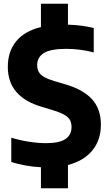

<svg xmlns="http://www.w3.org/2000/svg" viewBox="-20 -880 578 1020"><path d="M341 -3.5V120H197.5V8.5Q157 6.5 115.8 -0.8Q74.5 -8 40 -19.5V-148.5Q84 -135 133 -127.2Q182 -119.5 224.5 -119.5Q295.5 -119.5 327.8 -141.5Q360 -163.5 360 -205Q360 -228.5 350.5 -244.2Q341 -260 318.2 -272.2Q295.5 -284.5 255 -296.5L202 -312.5Q21.5 -365 21.5 -524.5Q21.5 -606 65.5 -660.2Q109.5 -714.5 197.5 -736.5V-860H341V-749Q417.5 -746.5 478 -731V-601.5Q445.5 -610.5 407 -615.5Q368.5 -620.5 332.5 -620.5Q249 -620.5 213.2 -598.2Q177.5 -576 177.5 -535Q177.5 -513 186 -497.8Q194.5 -482.5 214.5 -471Q234.5 -459.5 271 -448.5L324 -433Q420 -405.5 468 -353.8Q516 -302 516 -218Q516 -136.5 470.8 -81Q425.5 -25.5 341 -3.5Z"/></svg>

Font: Encode Sans Semi Condensed
Style: Bold
Weight: 700
Width: 4
Designer: Multiple Designers
Foundry: Impallari Type
Version: Version 2.000